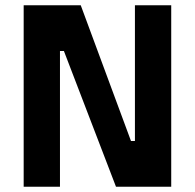

<svg xmlns="http://www.w3.org/2000/svg" viewBox="-20 -710 741 730"><path d="M70 0H208V-516H223L421 0H631V-690H493V-174H478L287 -690H70Z"/></svg>

Font: TitilliumText22L
Style: 999 wt
Weight: 900
Designer: Campivisivi
Foundry: Campivisivi
Version: 1.000